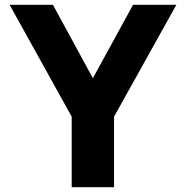

<svg xmlns="http://www.w3.org/2000/svg" viewBox="-20 -778 773 798"><path d="M454 -293V0H278V-293L20 -758H200L366 -453L533 -758H713Z"/></svg>

Font: Biryani Heavy
Style: Regular
Weight: 900
Designer: Dan Reynolds and Mathieu Réguer
Foundry: Dan Reynolds and Mathieu Réguer
Version: Version 1.003; ttfautohint (v1.1) -l 5 -r 5 -G 72 -x 0 -D la